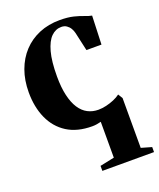

<svg xmlns="http://www.w3.org/2000/svg" viewBox="-141 -617 776 936"><g transform="rotate(-20 247.0 -149.0)"><path d="M226.5 232V206L301 190.5V4.5Q290 7.5 278.5 9.2Q267 11 255.5 11Q177.5 11 125.2 -22.2Q73 -55.5 46.5 -114.5Q20 -173.5 20 -250Q20 -313 38.8 -364.2Q57.5 -415.5 92 -452.5Q126.5 -489.5 174.8 -509.8Q223 -530 281.5 -530Q323.5 -530 352.8 -522.8Q382 -515.5 402.8 -507.2Q423.5 -499 438.5 -496.5L433 -348H355L333.5 -444Q330.5 -457 323.5 -468.8Q316.5 -480.5 305.2 -488.2Q294 -496 277.5 -496Q248 -496 225.2 -473.5Q202.5 -451 189.2 -402.5Q176 -354 176 -276Q176 -218.5 185.8 -176.8Q195.5 -135 213.2 -107.8Q231 -80.5 256 -67.5Q281 -54.5 311 -54.5Q330.5 -54.5 352 -59.5Q373.5 -64.5 393 -72.8Q412.5 -81 426 -91.5L440.5 -68V190.5L494.5 206V232Z"/></g></svg>

Font: Merriweather 120pt
Style: Bold
Weight: 700
Designer: Eben Sorkin
Foundry: Eben Sorkin
Version: Version 2.100